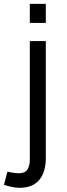

<svg xmlns="http://www.w3.org/2000/svg" viewBox="-61 -726 338 966"><path d="M169.5 -610.5H89V-706.5H169.5ZM37 219Q19 219 -3.2 214.2Q-25.5 209.5 -41 203.5L-23.5 137.5Q8.5 145.5 35 145.5Q65 145.5 77 126.8Q89 108 89 77.5V-519.5H169.5V71.5Q169.5 114 155.8 147.5Q142 181 112.8 200Q83.5 219 37 219Z"/></svg>

Font: Acari Sans
Style: Regular
Weight: 400
Designer: Alfredo Marco Pradil and Stefan Peev (font) & Cristiano Sobral (main changes)
Foundry: Alfredo Marco Pradil and Stefan Peev (font) & Cristiano Sobral (main changes)
Version: Version 1.063; ttfautohint (v1.8.3)